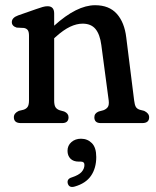

<svg xmlns="http://www.w3.org/2000/svg" viewBox="-20 -484 612 755"><path d="M193 -431V-383Q282 -463.5 354 -463.5Q409 -463.5 439.2 -429.8Q469.5 -396 476.5 -336.5L507.5 -89Q509.5 -72 514 -64Q518.5 -56 529.5 -52.5L547 -48Q566.5 -38.5 566.5 -23Q566.5 0 539.5 0H376Q351 0 351 -23Q351 -38.5 368 -45.5L386.5 -50.5Q397.5 -54.5 403.5 -62.5Q409.5 -70.5 407.5 -88.5L378.5 -306.5Q373 -349 355.5 -370Q338 -391 305 -391Q281.5 -391 255.5 -378.8Q229.5 -366.5 198.5 -338.5L193 -333.5V-89Q193 -71 198 -62.8Q203 -54.5 214.5 -50.5L232.5 -45.5Q249.5 -38 249.5 -23Q249.5 0 224.5 0H62Q34.5 0 34.5 -23Q34.5 -39 54 -48L72.5 -52.5Q83.5 -56 88.8 -64Q94 -72 94 -89V-343.5Q94 -359 89.2 -365.5Q84.5 -372 74.5 -374L45.5 -375.5Q26.5 -381.5 26.5 -397Q26.5 -414.5 51.5 -423.5L121.5 -448Q137 -453.5 147.5 -456.5Q158 -459.5 167 -459.5Q193 -459.5 193 -431ZM289.5 151.5Q268.5 151.5 257 139.8Q245.5 128 245.5 109Q245.5 88 260.8 74.8Q276 61.5 298.5 61.5Q324 61.5 341.2 78.8Q358.5 96 358.5 133.5Q358.5 177 338 207Q317.5 237 274 249.5Q252 256 246.5 237.5Q242 219.5 262.5 213.5Q290 204.5 301 192Q312 179.5 312 164.5Q312 151.5 298 151.5Z"/></svg>

Font: Fraunces 72pt S100
Style: Regular
Weight: 400
Version: Version 1.000; ttfautohint (v1.8.3)